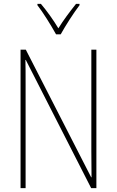

<svg xmlns="http://www.w3.org/2000/svg" viewBox="-20 -970 602 990"><path d="M269 -793H293C318 -838 358 -901 390 -943V-950H372C337 -906 307 -866 281 -824C256 -866 220 -916 191 -950H173V-943C200 -909 243 -840 269 -793ZM477 0V-714H451V-190C451 -156 452 -103 452 -56H450L113 -714H86V0H112V-534C112 -589 112 -625 111 -661H113L450 0Z"/></svg>

Font: Noto Sans Lao UI Cond Thin
Style: Regular
Weight: 100
Width: 3
Designer: Monotype Design Team
Foundry: Monotype Imaging Inc.
Version: Version 2.000